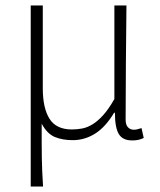

<svg xmlns="http://www.w3.org/2000/svg" viewBox="-20 -500 583 700"><path d="M92 180V-480H136V-178Q136 -106 160.5 -67Q185 -28 242 -28Q261 -28 279.5 -31.5Q298 -35 317 -46.5Q336 -58 356 -80Q376 -102 397 -139V-480H441Q440 -374 439 -270.5Q438 -167 438 -64Q438 -45 446.5 -36Q455 -27 468 -27Q479 -27 496 -33L504 3Q496 7 486 9.5Q476 12 462 12Q427 12 413 -11.5Q399 -35 399 -89H396Q365 -37 327 -13Q289 11 245 11Q208 11 180 -0.5Q152 -12 132 -49Q132 -8 132 21.5Q132 51 132.5 76Q133 101 134 125.5Q135 150 137 180Z"/></svg>

Font: TypoPRO Source Sans Pro
Style: Regular
Weight: 300
Designer: Paul D. Hunt
Foundry: Adobe Systems Incorporated
Version: Version 2.020;PS 2.000;hotconv 1.0.86;makeotf.lib2.5.63406